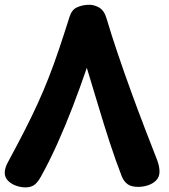

<svg xmlns="http://www.w3.org/2000/svg" viewBox="-26 -794 724 824"><path d="M647.7 -108.9Q652.8 -96.1 655.7 -82.2Q658.6 -68.2 658.6 -57.9Q658.6 -34 643.7 -19.4Q628.8 -4.9 608.1 1.6Q587.3 8 567.6 8Q538 8 522.2 -3.1Q506.3 -14.2 497 -36.2Q471 -102.9 445.4 -181.2Q419.8 -259.6 395.1 -342.4Q370.4 -425.2 346.6 -502.9Q318.4 -420.2 286.5 -337.2Q254.6 -254.1 220.1 -177.4Q185.7 -100.8 149.1 -35.1Q132.8 -6.8 118.1 1.7Q103.4 10.2 82.9 10.2Q63.7 10.2 43.2 3.1Q22.7 -4.1 8.5 -18.3Q-5.7 -32.4 -5.7 -53.3Q-5.7 -62.8 -2.4 -73.6Q0.8 -84.4 6.8 -95.7Q47.4 -170.8 78.9 -232.3Q110.3 -293.8 135.7 -349.3Q161 -404.8 182.9 -460.8Q204.9 -516.8 226.3 -580.2Q247.8 -643.7 272.4 -721.7Q282.1 -752.4 304.2 -762.4Q326.3 -772.3 350.7 -773.3Q374.8 -775.1 398 -762.5Q421.2 -749.9 431.4 -714.4Q452.3 -643.8 479.8 -562.8Q507.2 -481.8 537.2 -399.5Q567.1 -317.2 596 -242.1Q624.9 -166.9 647.7 -108.9Z"/></svg>

Font: Playpen Sans
Style: Regular
Weight: 400
Designer: Laura Meseguer, Veronika Burian, José Scaglione, Kostas Bartsokas, Vera Evstafieva, Tom Grace, Yorlmar Campos
Foundry: TypeTogether
Version: Version 2.000